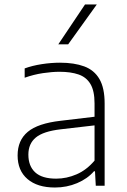

<svg xmlns="http://www.w3.org/2000/svg" viewBox="-20 -828 568 856"><path d="M225 8Q146.5 8 102.5 -29.8Q58.5 -67.5 58.5 -135Q58.5 -202.5 103.8 -240.2Q149 -278 250 -289.5L401.5 -307.5V-367Q401.5 -423 383.2 -453.5Q365 -484 330.2 -496Q295.5 -508 245.5 -508Q212.5 -508 171.8 -502Q131 -496 90 -481.5V-523Q124 -535.5 166.2 -542Q208.5 -548.5 247.5 -548.5Q311 -548.5 355.5 -532Q400 -515.5 423.2 -475.8Q446.5 -436 446.5 -366.5V0H407L403.5 -64.5H399Q370 -31 323.8 -11.5Q277.5 8 225 8ZM106.5 -138.5Q106.5 -87.5 137 -59.5Q167.5 -31.5 230.5 -31.5Q277 -31.5 321.5 -50.8Q366 -70 401.5 -112V-269L250.5 -251.5Q173 -242.5 139.8 -215Q106.5 -187.5 106.5 -138.5ZM240 -630.5 359 -808H411.5L284 -630.5Z"/></svg>

Font: Encode Sans SemiExpanded SemiExpanded ExtraLight
Style: Regular
Weight: 200
Width: 6
Designer: Multiple Designers
Foundry: Impallari Type
Version: Version 3.000; ttfautohint (v1.8.3) -l 8 -r 50 -G 200 -x 14 